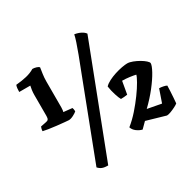

<svg xmlns="http://www.w3.org/2000/svg" viewBox="-181 -967 1301 1275"><g transform="rotate(-30 469.5 -329.5)"><path d="M222 -287Q217 -287 191.5 -289.5Q166 -292 133.5 -295.5Q101 -299 73 -303.5Q45 -308 34 -311Q34 -320 36.5 -329.5Q39 -339 41 -343L81 -351Q96 -353 101.5 -360.5Q107 -368 107 -385V-547Q107 -565 109.5 -583.5Q112 -602 115 -614H30Q30 -629 31.5 -642Q33 -655 37 -665Q82 -669 118 -677.5Q154 -686 182 -703Q196 -703 211 -698.5Q226 -694 232 -687Q229 -667 225 -640Q221 -613 221 -584V-386Q221 -371 219.5 -363.5Q218 -356 217 -352L283 -345Q285 -341 286.5 -333Q288 -325 288 -317Q280 -309 259 -298Q238 -287 222 -287ZM298 104Q270 104 253.5 97.5Q237 91 224 76L450 -514Q477 -583 495 -631Q513 -679 523.5 -711Q534 -743 538 -763Q565 -759 586 -748Q607 -737 616 -723ZM615 12Q594 7 573.5 -8Q553 -23 546 -45Q586 -77 622.5 -118.5Q659 -160 689.5 -202Q720 -244 739 -277.5Q758 -311 761 -325Q745 -329 715.5 -333Q686 -337 659 -337L642 -240Q631 -238 616.5 -237Q602 -236 592 -236Q584 -249 573 -283Q562 -317 557 -352Q571 -367 595.5 -379.5Q620 -392 648 -401Q676 -410 702.5 -415Q729 -420 745 -420Q763 -420 786.5 -411Q810 -402 831.5 -389.5Q853 -377 867.5 -364Q882 -351 882 -343Q882 -325 859.5 -284Q837 -243 797.5 -192.5Q758 -142 707 -93L813 -73L847 -171Q860 -171 877.5 -167.5Q895 -164 903 -159Q903 -142 901.5 -117.5Q900 -93 898.5 -69Q897 -45 895 -27Q887 -20 869 -11Q851 -2 832.5 5Q814 12 802 12L657 -30Z"/></g></svg>

Font: Texturina 12pt ExtraBold
Style: Regular
Weight: 800
Designer: Guillermo Torres Carreño
Foundry: Omnibus-Type
Version: Version 1.002